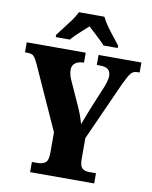

<svg xmlns="http://www.w3.org/2000/svg" viewBox="-99 -1004 855 1077"><g transform="rotate(10 328.5 -465.5)"><path d="M148 0V-58H180Q208 -58 224.5 -70.5Q241 -83 241 -125V-243L78 -604Q64 -634 53.5 -645.5Q43 -657 15 -657H3V-714H339V-657H336Q307 -657 289.5 -643.5Q272 -630 272 -606Q272 -594 275 -579.5Q278 -565 285 -550L350 -406Q362 -379 369 -359Q376 -339 383 -315Q392 -341 404 -370.5Q416 -400 429 -433L476 -546Q485 -570 488 -585Q491 -600 491 -606Q491 -634 476 -645.5Q461 -657 429 -657H412V-714H656V-657H645Q620 -657 607 -641.5Q594 -626 572 -580L420 -242V-124Q420 -82 435 -70Q450 -58 470 -58H513V0ZM158 -784Q172 -803 192.5 -829Q213 -855 232.5 -882Q252 -909 262 -931H407Q417 -909 436 -882Q455 -855 476 -829Q497 -803 511 -784V-771H430Q423 -780 405 -797.5Q387 -815 367 -833Q347 -851 334 -863Q320 -850 301 -833Q282 -816 265 -799.5Q248 -783 239 -771H158Z"/></g></svg>

Font: Noto Serif Lao Condensed Black
Style: Regular
Weight: 900
Width: 3
Designer: Monotype Design Team
Foundry: Monotype Imaging Inc.
Version: Version 2.003; ttfautohint (v1.8.4.7-5d5b)